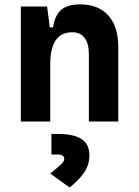

<svg xmlns="http://www.w3.org/2000/svg" viewBox="-20 -547 626 864"><path d="M379.9 0V-304.2Q379.9 -351.1 360.6 -376.5Q341.3 -401.9 305.7 -401.9Q206.1 -401.9 206.1 -258.3V0H73.7V-517.6H191.9L204.1 -423.8H218.8Q226.1 -476.1 254.4 -501.7Q282.7 -527.3 340.3 -527.3Q422.4 -527.3 467.3 -477.5Q512.2 -427.7 512.2 -336.9V0ZM293.5 296.9 206.1 233.9Q242.2 205.1 255.6 191.7Q269 178.2 269 169.4Q269 148.4 243.2 148.4H211.4V55.7H238.3Q312.5 55.7 347.4 79.1Q382.3 102.5 382.3 151.9Q382.3 192.4 361.1 225.6Q339.8 258.8 293.5 296.9Z"/></svg>

Font: Cascadia Code NF
Style: Bold
Weight: 700
Monospace: yes
Designer: Aaron Bell
Foundry: Saja Typeworks
Version: Version 2404.023; ttfautohint (v1.8.4)